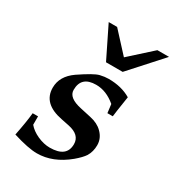

<svg xmlns="http://www.w3.org/2000/svg" viewBox="-175 -810 845 929"><g transform="rotate(30 247.5 -345.0)"><path d="M420 -438Q412 -385 407.5 -356Q403 -327 403 -322H373L367 -370Q315 -414 258 -414Q175 -414 175 -338Q175 -294 251 -278L310 -265Q353 -256 378 -231Q408 -202 408 -163Q408 -127 391 -99Q377 -78 345 -51Q263 17 174 17Q126 17 39 -10Q55 -89 60 -141H90V-94Q110 -70 145 -54Q181 -38 214 -38Q308 -38 308 -111Q308 -163 240 -177L196 -186Q82 -208 82 -297Q82 -361 145 -405Q182 -430 207.5 -444.5Q233 -459 249 -463Q274 -469 296 -469Q368 -469 420 -438ZM158 -707H205L307 -596L430 -707H495L337 -532H244Z"/></g></svg>

Font: GFS Didot
Style: Bold Italic
Weight: 700
Italic angle: -12°
Designer: Designed by Takis Katsoulidis and George D. Matthiopoulos.
Foundry: Designed by Takis Katsoulidis and George D. Matthiopoulos.
Version: Version 1.0